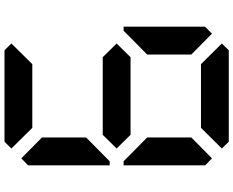

<svg xmlns="http://www.w3.org/2000/svg" viewBox="-112 -928 1040 856"><g transform="rotate(90 408.0 -500.0)"><path d="M130 -544 117 -531H99V-894L130 -925L223 -833V-636ZM581 -562 642 -500 581 -438H235L174 -500L235 -562ZM174 -969 204 -1000H612L642 -969L550 -876H266ZM642 -31 612 0H204L174 -31L266 -124H550ZM686 -925 717 -895V-531H699L686 -544L593 -636V-833ZM686 -456 699 -469H717V-105L686 -75L593 -167V-364Z"/></g></svg>

Font: DSEG7 Classic Mini
Style: Bold
Weight: 700
Designer: Keshikan(Twitter:@keshinomi_88pro)
Version: Version 0.46